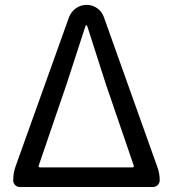

<svg xmlns="http://www.w3.org/2000/svg" viewBox="-20 -753 696 773"><path d="M60.5 0Q48.8 0 41 -7.8Q33.2 -15.6 33.2 -27.3Q33.2 -54.7 42 -81.1L257.8 -683.6Q266.6 -706.1 285.6 -719.7Q304.7 -733.4 328.6 -733.4Q352.5 -733.4 371.6 -719.7Q390.6 -706.1 398.4 -683.6L613.3 -81.1Q623 -54.7 623 -27.3Q623 -15.6 614.7 -7.8Q606.4 0 595.7 0ZM135.7 -85.9Q134.8 -83 136.2 -81.1Q137.7 -79.1 140.6 -79.1H513.7Q516.6 -79.1 518.1 -81.1Q519.5 -83 518.6 -85.9L406.2 -414.1L331.1 -648.4Q330.1 -651.4 327.6 -651.4Q325.2 -651.4 324.2 -648.4L248 -414.1Z"/></svg>

Font: Gen Jyuu Gothic Regular
Style: Regular
Weight: 400
Designer: [Source Han Sans]
Ryoko NISHIZUKA  (kana & ideographs); Paul D. Hunt (Latin, Greek & Cyrillic); Wenlong ZHANG  (bopomofo
Version: Version 1.002.20150607